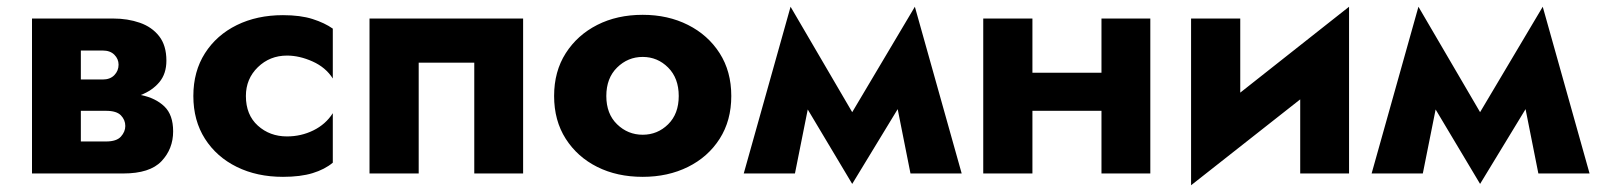

<svg xmlns="http://www.w3.org/2000/svg" viewBox="-20 -515 4744 570"><path d="M75 -460H316Q359 -460 395 -447.5Q431 -435 452.5 -407.5Q474 -380 474 -335Q474 -296 453 -271Q432 -246 398 -233Q442 -224 468 -199Q494 -174 494 -125Q494 -73 459.5 -36.5Q425 0 346 0H75ZM285 -365H220V-279H285Q307 -279 319.5 -292Q332 -305 332 -323Q332 -340 319.5 -352.5Q307 -365 285 -365ZM295 -186H220V-95H295Q326 -95 339 -109.5Q352 -124 352 -141Q352 -159 339 -172.5Q326 -186 295 -186Z M710 -230Q710 -174 745.5 -142Q781 -110 832 -110Q874 -110 910.5 -128Q947 -146 968 -179V-32Q944 -12 908 -1Q872 10 820 10Q743 10 683 -19.5Q623 -49 588.5 -103Q554 -157 554 -230Q554 -303 588.5 -357Q623 -411 683 -440.5Q743 -470 820 -470Q872 -470 908 -458.5Q944 -447 968 -430V-282Q947 -315 908 -332.5Q869 -350 832 -350Q781 -350 745.5 -315.5Q710 -281 710 -230Z M1533 -460V0H1388V-329H1223V0H1077V-460Z M1625 -230Q1625 -303 1659.5 -357Q1694 -411 1753 -441Q1812 -471 1888 -471Q1963 -471 2022.5 -441Q2082 -411 2116.5 -357Q2151 -303 2151 -230Q2151 -157 2116.5 -103Q2082 -49 2022.5 -19.5Q1963 10 1888 10Q1812 10 1753 -19.5Q1694 -49 1659.5 -103Q1625 -157 1625 -230ZM1780 -230Q1780 -177 1812 -146Q1844 -115 1888 -115Q1932 -115 1963.5 -146Q1995 -177 1995 -230Q1995 -283 1963.5 -314.5Q1932 -346 1888 -346Q1844 -346 1812 -314.5Q1780 -283 1780 -230Z M2188 0 2327 -495 2510 -182 2696 -495 2835 0H2683L2645 -191L2510 31L2378 -190L2340 0Z M2899 -460H3045V-299H3250V-460H3395V0H3250V-186H3045V0H2899Z M3662 -460V-240L3985 -495V0H3840V-220L3516 35V-460Z M4052 0 4191 -495 4374 -182 4560 -495 4699 0H4547L4509 -191L4374 31L4242 -190L4204 0Z"/></svg>

Font: Jost*
Style: Bold
Weight: 700
Version: Version 3.7